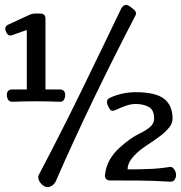

<svg xmlns="http://www.w3.org/2000/svg" viewBox="-20 -737 738 781"><path d="M89 -615 32 -595Q22 -591 15.5 -594Q9 -597 5 -607L4 -609Q0 -620 2.5 -626.5Q5 -633 14 -637L96 -675Q110 -682 125 -682H144Q154 -682 159.5 -676.5Q165 -671 165 -661V-373H224Q234 -373 239.5 -367.5Q245 -362 245 -352V-349Q245 -339 239.5 -330.5Q234 -322 224 -323Q175 -325 126.5 -325Q78 -325 29 -323Q19 -323 13.5 -331Q8 -339 8 -349V-352Q8 -362 13.5 -367.5Q19 -373 29 -373H89ZM427 -3Q417 -3 411.5 -9Q406 -15 407 -25Q411 -61 427 -88Q443 -115 465 -135Q487 -155 508 -170Q527 -184 550 -195Q573 -206 590 -220Q607 -234 607 -255Q607 -290 585 -302Q563 -314 532 -314Q513 -314 494 -307.5Q475 -301 451 -290Q441 -285 434.5 -287Q428 -289 423 -299L418 -309Q414 -318 415.5 -326Q417 -334 425 -338Q447 -349 474.5 -355.5Q502 -362 532 -362Q613 -362 647.5 -335Q682 -308 682 -255Q682 -236 668.5 -219Q655 -202 634.5 -186Q614 -170 593 -156.5Q572 -143 556 -131Q531 -112 515 -91Q499 -70 499 -48Q542 -48 585 -49.5Q628 -51 671 -58Q680 -60 688 -49Q696 -38 696 -27V-24Q696 -14 690 -5.5Q684 3 670 2Q609 -2 548.5 -2.5Q488 -3 427 -3ZM161 21Q148 14 140 0Q132 -14 138 -26Q227 -195 309 -363Q391 -531 472 -700Q477 -711 486 -715.5Q495 -720 508 -711Q519 -704 528 -694.5Q537 -685 531 -674Q443 -505 362 -337Q281 -169 207 0Q202 12 188.5 20Q175 28 161 21Z"/></svg>

Font: Winky Sans Light
Style: Regular
Weight: 300
Designer: Simon Atzbach
Foundry: typofactur
Version: Version 1.205